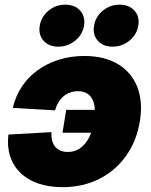

<svg xmlns="http://www.w3.org/2000/svg" viewBox="-20 -773 631 804"><path d="M241.7 10.7Q184.1 10.7 139.4 -4.9Q94.7 -20.5 64.9 -49.8Q35.2 -79.1 22.2 -119.4Q9.3 -159.7 15.1 -209.5L195.3 -219.7Q194.3 -200.2 198.2 -184.8Q202.1 -169.4 210.9 -158.7Q219.7 -147.9 233.2 -142.3Q246.6 -136.7 264.6 -136.7Q293 -136.7 314.9 -151.9Q336.9 -167 352.1 -195.6Q367.2 -224.1 373.5 -264.2Q380.4 -304.7 375 -333Q369.6 -361.3 352.3 -376.2Q335 -391.1 306.6 -391.1Q289.1 -391.1 273.9 -385.7Q258.8 -380.4 246.3 -369.9Q233.9 -359.4 224.9 -344.5Q215.8 -329.6 210.4 -311L33.7 -321.3Q44.9 -370.1 71.5 -410.2Q98.1 -450.2 137.5 -478.8Q176.8 -507.3 226.3 -522.9Q275.9 -538.6 332.5 -538.6Q418 -538.6 474.6 -504.2Q531.2 -469.7 555.2 -408Q579.1 -346.2 565.4 -263.7Q551.8 -181.6 507.6 -119.9Q463.4 -58.1 395.3 -23.7Q327.1 10.7 241.7 10.7ZM371.1 -217.3H241.7L257.3 -313H386.7ZM451.2 -577.6Q411.6 -577.6 389.4 -602.8Q367.2 -627.9 374 -665.5Q379.9 -703.1 410.4 -728.3Q440.9 -753.4 480.5 -753.4Q520.5 -753.4 543 -728.5Q565.4 -703.6 559.1 -665.5Q552.7 -627.9 522 -602.8Q491.2 -577.6 451.2 -577.6ZM224.1 -577.6Q184.1 -577.6 162.1 -602.8Q140.1 -627.9 146.5 -665.5Q152.8 -703.1 183.1 -728.3Q213.4 -753.4 253.4 -753.4Q293.5 -753.4 315.7 -728.5Q337.9 -703.6 332 -665.5Q325.7 -627.9 294.7 -602.8Q263.7 -577.6 224.1 -577.6Z"/></svg>

Font: Inter 24pt Black
Style: Italic
Weight: 900
Italic angle: -9.3988°
Designer: Rasmus Andersson
Foundry: rsms
Version: Version 4.001;git-66647c0bb